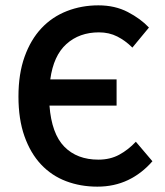

<svg xmlns="http://www.w3.org/2000/svg" viewBox="-20 -686 616 718"><path d="M344 12Q281 12 227 -8.5Q173 -29 133.5 -71Q94 -113 71.5 -176.5Q49 -240 49 -325Q49 -410 72 -474Q95 -538 135 -580.5Q175 -623 230 -644.5Q285 -666 348 -666Q410 -666 458 -641Q506 -616 537 -583L475 -508Q449 -534 418.5 -549.5Q388 -565 350 -565Q277 -565 228.5 -521.5Q180 -478 168 -389H416V-291H165Q173 -186 220.5 -137.5Q268 -89 348 -89Q392 -89 426 -107.5Q460 -126 488 -156L550 -83Q510 -37 458.5 -12.5Q407 12 344 12Z"/></svg>

Font: Processing Sans Pro Semibold
Style: Regular
Weight: 600
Designer: Paul D. Hunt
Foundry: Adobe Systems Incorporated
Version: Version 2.020;PS 2.000;hotconv 1.0.86;makeotf.lib2.5.63406